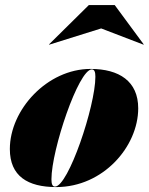

<svg xmlns="http://www.w3.org/2000/svg" viewBox="-20 -750 604 780"><path d="M391 -634.5 563 -568.5 564 -569.5 446 -729.5H341L179 -569.5L180 -568.5ZM208.5 10C399.5 10 541.5 -155 541.5 -310C541.5 -420 464 -470 348 -470C172 -470 20 -304.5 20 -144.5C20 -34.5 92.5 10 208.5 10ZM203.5 8C192.5 8 189 -3 189 -22C189 -141 299 -468 353 -468C364 -468 367.5 -457 367.5 -438C367.5 -319 257.5 8 203.5 8Z"/></svg>

Font: Bodoni* 96pt Fatface
Style: Italic
Weight: 900
Italic angle: -13°
Version: Version 2.3